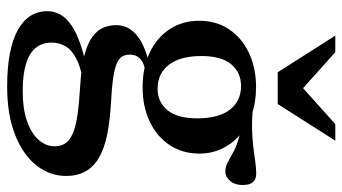

<svg xmlns="http://www.w3.org/2000/svg" viewBox="-235 -485 980 550"><g transform="rotate(90 255.0 -210.0)"><path d="M228 259.5Q174 259.5 133.5 251.8Q93 244 66 229Q39 214 25.5 192.8Q12 171.5 12 144Q12 124.5 22 106.8Q32 89 54.2 74.2Q76.5 59.5 112.8 47.5Q149 35.5 202 27H235.5V38Q183.5 45 154.2 58.5Q125 72 113.5 90.8Q102 109.5 102 132Q102 158.5 116.5 177Q131 195.5 162 205.2Q193 215 241 215Q290.5 215 325.8 203Q361 191 380 170Q399 149 399 123.5Q399 105.5 390.8 93Q382.5 80.5 362.8 71.8Q343 63 308.8 58Q274.5 53 222.5 50Q170.5 47 137.2 38Q104 29 85.2 15.2Q66.5 1.5 59.2 -16.2Q52 -34 52 -54Q52.5 -90.5 85.2 -115.2Q118 -140 179.5 -150L192 -137.5Q163.5 -134.5 150 -123Q136.5 -111.5 136.5 -91.5Q136.5 -80 141.2 -71Q146 -62 160.2 -55.2Q174.5 -48.5 203.5 -44.2Q232.5 -40 280.5 -37.5Q330 -34.5 368 -26.5Q406 -18.5 431.8 -3.5Q457.5 11.5 470.8 34.8Q484 58 484 91Q484 137.5 453.8 175.8Q423.5 214 366.2 236.8Q309 259.5 228 259.5ZM229.5 -128.5Q173.5 -128.5 130.5 -149Q87.5 -169.5 63.5 -206.2Q39.5 -243 39.5 -290.5Q39.5 -339.5 64 -376.2Q88.5 -413 131.8 -433.2Q175 -453.5 230 -453.5Q273 -453.5 307.8 -441Q342.5 -428.5 367.8 -406.2Q393 -384 406.5 -354.5Q420 -325 420 -291.5Q420 -242.5 395.5 -205.8Q371 -169 328 -148.8Q285 -128.5 229.5 -128.5ZM234 -171.5Q273 -171.5 296 -200.2Q319 -229 319 -285Q319 -346.5 294.2 -378.5Q269.5 -410.5 226.5 -410.5Q187.5 -410.5 164 -382.2Q140.5 -354 140.5 -297Q140.5 -236 165.5 -203.8Q190.5 -171.5 234 -171.5ZM297.5 -412.5 281.5 -445.5Q316.5 -441.5 345.5 -442Q374.5 -442.5 398.2 -445.2Q422 -448 441.5 -451Q461 -454 477 -454Q493 -454 501.5 -444.8Q510 -435.5 510 -415Q510 -392.5 498.2 -379Q486.5 -365.5 470.5 -365.5Q457 -365.5 443.8 -373Q430.5 -380.5 412.5 -390Q394.5 -399.5 367 -406.5Q339.5 -413.5 297.5 -412.5ZM245 -577H220L335.5 -680.5H383L278 -515.5H187L82 -680.5H129.5Z"/></g></svg>

Font: Newsreader 16pt Medium
Style: Regular
Weight: 500
Designer: Hugues Gentile
Foundry: Production Type
Version: Version 1.003